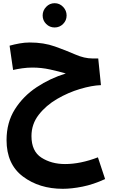

<svg xmlns="http://www.w3.org/2000/svg" viewBox="-20 -789 708 1202"><path d="M638 332 593 196Q484 238 387 238Q302 238 239.5 198Q177 158 177 63Q177 -12 222.5 -70.5Q268 -129 337.5 -169.5Q407 -210 481 -232Q555 -254 612 -256L595 -423H559Q508 -423 451 -448Q394 -473 324 -498Q254 -523 166 -523Q134 -523 101.5 -517Q69 -511 40 -503L62 -351Q88 -357 119.5 -361.5Q151 -366 183 -366Q239 -366 293.5 -354Q348 -342 392 -329Q294 -299 209.5 -243Q125 -187 73 -104.5Q21 -22 21 88Q21 239 123.5 316Q226 393 373 393Q428 393 496 379.5Q564 366 638 332ZM322 -617Q353 -617 375 -639Q397 -661 397 -692Q397 -723 375 -746Q353 -769 322 -769Q291 -769 269 -746Q247 -723 247 -692Q247 -661 269 -639Q291 -617 322 -617Z"/></svg>

Font: Noto Sans Arabic SemiCondensed Extra
Style: Regular
Weight: 800
Width: 4
Designer: Nadine Chahine - Monotype Design Team
Foundry: Monotype Imaging Inc.
Version: Version 1.902